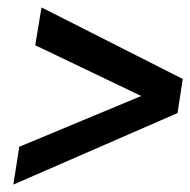

<svg xmlns="http://www.w3.org/2000/svg" viewBox="-20 -531 513 518"><path d="M16 -33 459 -226 473 -318 92 -511 75 -409 361 -272 32 -135Z"/></svg>

Font: Arthouse Owned Medium
Style: Italic
Weight: 500
Italic angle: -10°
Designer: Jeremy Tribby
Foundry: Tribby Type
Version: Version 1.000;PS 001.000;hotconv 1.0.88;makeotf.lib2.5.64775